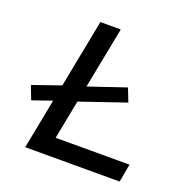

<svg xmlns="http://www.w3.org/2000/svg" viewBox="-125 -819 919 938"><g transform="rotate(20 334.5 -350.0)"><path d="M228 -283 234 -364 476 -446 503 -377ZM53 -225 26 -295 235 -368 229 -286ZM104 0 240 -700H346L228 -94H612L595 0Z"/></g></svg>

Font: REM
Style: Italic
Weight: 400
Italic angle: -11°
Designer: Octavio Pardo
Foundry: Ashler Design
Version: Version 1.005;gftools[0.9.28]